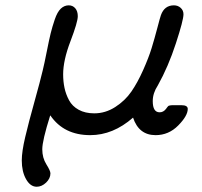

<svg xmlns="http://www.w3.org/2000/svg" viewBox="-20 -503 759 723"><path d="M62 101.1Q62 67.9 75 12.9Q87.9 -42 109.9 -120.6Q131.8 -199.2 141.1 -238.8Q147 -262.7 156 -308.3Q165 -354 170.9 -377.9Q176.8 -401.9 186.3 -429.9Q195.8 -458 209 -470.5Q222.2 -482.9 238.8 -482.9Q253.9 -482.9 263.4 -471.9Q272.9 -460.9 272.9 -441.9Q272.9 -419.9 245.4 -347.9Q217.8 -275.9 217.8 -223.1Q217.8 -196.3 222.9 -172.1Q228 -147.9 240 -125.5Q252 -103 276.4 -89.6Q300.8 -76.2 335 -76.2Q377 -76.2 414.1 -100.1Q451.2 -124 474.6 -158Q498 -191.9 519 -239Q540 -286.1 551 -322Q562 -357.9 572.5 -397.9Q583 -438 585.9 -445.8Q599.1 -482.9 634.8 -482.9Q649.9 -482.9 660.4 -473.4Q670.9 -463.9 670.9 -449.2Q670.9 -427.2 642.3 -339.6Q613.8 -252 574.2 -181.2Q555.2 -152.3 555.2 -122.1Q555.2 -80.1 581.1 -80.1Q595.2 -80.1 605 -92.8Q607.9 -96.7 609.9 -99.4Q611.8 -102.1 613.5 -103.5Q615.2 -105 618.2 -105.5Q621.1 -106 622.6 -106.4Q624 -106.9 629.4 -106.9Q634.8 -106.9 639.2 -106.9H663.1Q687 -106.9 687 -92.8Q687 -66.9 651.1 -30.5Q615.2 5.9 565.9 5.9Q502.9 5.9 481 -60.1Q405.8 5.9 319.8 5.9Q220.7 5.9 169.9 -67.9H168.9Q139.2 26.4 139.2 59.1Q139.2 91.3 154.5 115.7Q169.9 140.1 169.9 149.9Q169.9 168.9 153.6 184.6Q137.2 200.2 118.2 200.2Q94.2 200.2 78.1 171.6Q62 143.1 62 101.1Z"/></svg>

Font: CMU Concrete
Style: BoldItalic
Weight: 700
Italic angle: -14.04°
Version: Version 0.7.0